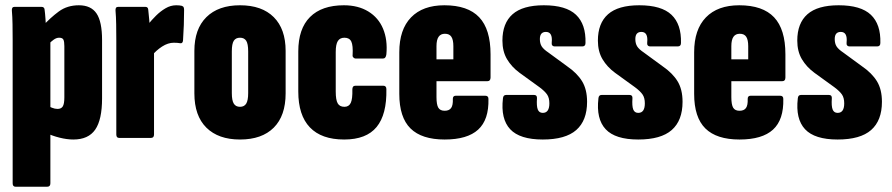

<svg xmlns="http://www.w3.org/2000/svg" viewBox="-20 -523 3384 728"><path d="M258 6Q234 6 206 -1Q178 -8 155 -19V-124Q166 -119 177 -114.5Q188 -110 198 -110Q212 -110 218 -119.5Q224 -129 224 -154V-348Q224 -365 220.5 -372.5Q217 -380 204 -380Q194 -380 183.5 -372.5Q173 -365 165 -356L141 -423Q171 -456 203 -479.5Q235 -503 279 -503Q325 -503 346 -472Q367 -441 367 -371V-150Q367 -69 341 -31.5Q315 6 258 6ZM39 185Q28 185 28 172V-369Q28 -402 27.5 -431Q27 -460 25 -483Q24 -497 35 -497H137Q148 -497 149 -487Q151 -473 152.5 -450.5Q154 -428 155 -408L171 -371V172Q171 185 159 185Z M432 0Q421 0 421 -13V-368Q421 -401 420.5 -430.5Q420 -460 418 -483Q417 -497 428 -497H531Q541 -497 542 -487Q544 -471 546 -446.5Q548 -422 548 -403L564 -370V-13Q564 0 552 0ZM554 -310 542 -431Q555 -447 571.5 -463.5Q588 -480 607.5 -491.5Q627 -503 648 -503Q661 -503 669 -501Q675 -499 676.5 -495Q678 -491 678 -485Q678 -459 677 -428.5Q676 -398 674 -370Q673 -358 664 -359Q659 -360 652.5 -360.5Q646 -361 639 -361Q617 -361 594.5 -346.5Q572 -332 554 -310Z M890 6Q808 6 762.5 -39Q717 -84 717 -169V-330Q717 -413 762.5 -458Q808 -503 890 -503Q973 -503 1018 -458Q1063 -413 1063 -330V-169Q1063 -84 1018 -39Q973 6 890 6ZM890 -118Q906 -118 913.5 -130Q921 -142 921 -170V-328Q921 -357 913.5 -368.5Q906 -380 890 -380Q874 -380 866.5 -368.5Q859 -357 859 -328V-170Q859 -142 866.5 -130Q874 -118 890 -118Z M1285 6Q1199 6 1155 -40Q1111 -86 1111 -176V-328Q1111 -414 1155.5 -458.5Q1200 -503 1284 -503Q1338 -503 1376.5 -479.5Q1415 -456 1432.5 -414Q1450 -372 1445 -317Q1443 -301 1432 -301H1328Q1324 -301 1320 -305Q1316 -309 1317 -314Q1319 -351 1312 -365.5Q1305 -380 1286 -380Q1269 -380 1261 -367.5Q1253 -355 1253 -326V-176Q1253 -144 1260.5 -131Q1268 -118 1286 -118Q1303 -118 1310 -133Q1317 -148 1316 -184Q1316 -198 1328 -198H1433Q1445 -198 1445 -185Q1447 -89 1408 -41.5Q1369 6 1285 6Z M1666 6Q1579 6 1536.5 -36Q1494 -78 1494 -167V-325Q1494 -411 1538.5 -457Q1583 -503 1665 -503Q1754 -503 1797 -457.5Q1840 -412 1840 -317V-229Q1840 -215 1827 -215H1635V-155Q1635 -126 1642 -114.5Q1649 -103 1666 -103Q1683 -103 1690.5 -113.5Q1698 -124 1697 -148Q1697 -160 1708 -160H1820Q1832 -160 1832 -148Q1834 -69 1793 -31.5Q1752 6 1666 6ZM1635 -298H1699V-348Q1699 -372 1691.5 -383.5Q1684 -395 1667 -395Q1651 -395 1643 -383.5Q1635 -372 1635 -348Z M2038 6Q1951 6 1914.5 -33Q1878 -72 1887 -150Q1888 -163 1899 -163H2005Q2017 -163 2016 -150Q2014 -121 2019 -108Q2024 -95 2038 -95Q2063 -95 2063 -131Q2063 -152 2054.5 -164.5Q2046 -177 2026 -192L1950 -247Q1920 -269 1902.5 -298.5Q1885 -328 1885 -369Q1885 -435 1923.5 -469Q1962 -503 2042 -503Q2126 -503 2164 -467Q2202 -431 2200 -360Q2200 -347 2188 -347H2084Q2077 -347 2074 -351Q2071 -355 2072 -362Q2074 -382 2068.5 -392Q2063 -402 2050 -402Q2027 -402 2027 -375Q2027 -358 2034 -347Q2041 -336 2059 -324L2130 -272Q2168 -246 2187 -215Q2206 -184 2206 -137Q2206 -66 2165 -30Q2124 6 2038 6Z M2400 6Q2313 6 2276.5 -33Q2240 -72 2249 -150Q2250 -163 2261 -163H2367Q2379 -163 2378 -150Q2376 -121 2381 -108Q2386 -95 2400 -95Q2425 -95 2425 -131Q2425 -152 2416.5 -164.5Q2408 -177 2388 -192L2312 -247Q2282 -269 2264.5 -298.5Q2247 -328 2247 -369Q2247 -435 2285.5 -469Q2324 -503 2404 -503Q2488 -503 2526 -467Q2564 -431 2562 -360Q2562 -347 2550 -347H2446Q2439 -347 2436 -351Q2433 -355 2434 -362Q2436 -382 2430.5 -392Q2425 -402 2412 -402Q2389 -402 2389 -375Q2389 -358 2396 -347Q2403 -336 2421 -324L2492 -272Q2530 -246 2549 -215Q2568 -184 2568 -137Q2568 -66 2527 -30Q2486 6 2400 6Z M2784 6Q2697 6 2654.5 -36Q2612 -78 2612 -167V-325Q2612 -411 2656.5 -457Q2701 -503 2783 -503Q2872 -503 2915 -457.5Q2958 -412 2958 -317V-229Q2958 -215 2945 -215H2753V-155Q2753 -126 2760 -114.5Q2767 -103 2784 -103Q2801 -103 2808.5 -113.5Q2816 -124 2815 -148Q2815 -160 2826 -160H2938Q2950 -160 2950 -148Q2952 -69 2911 -31.5Q2870 6 2784 6ZM2753 -298H2817V-348Q2817 -372 2809.5 -383.5Q2802 -395 2785 -395Q2769 -395 2761 -383.5Q2753 -372 2753 -348Z M3156 6Q3069 6 3032.5 -33Q2996 -72 3005 -150Q3006 -163 3017 -163H3123Q3135 -163 3134 -150Q3132 -121 3137 -108Q3142 -95 3156 -95Q3181 -95 3181 -131Q3181 -152 3172.5 -164.5Q3164 -177 3144 -192L3068 -247Q3038 -269 3020.5 -298.5Q3003 -328 3003 -369Q3003 -435 3041.5 -469Q3080 -503 3160 -503Q3244 -503 3282 -467Q3320 -431 3318 -360Q3318 -347 3306 -347H3202Q3195 -347 3192 -351Q3189 -355 3190 -362Q3192 -382 3186.5 -392Q3181 -402 3168 -402Q3145 -402 3145 -375Q3145 -358 3152 -347Q3159 -336 3177 -324L3248 -272Q3286 -246 3305 -215Q3324 -184 3324 -137Q3324 -66 3283 -30Q3242 6 3156 6Z"/></svg>

Font: Sofia Sans Extra Condensed Black
Style: Regular
Weight: 900
Designer: Botio Nikoltchev, Ani Petrova
Foundry: lettersoup
Version: Version 4.101